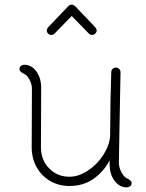

<svg xmlns="http://www.w3.org/2000/svg" viewBox="-20 -795 629 830"><path d="M549 -5Q549 5 542.5 10Q536 15 527 15Q496 15 474.5 -14.5Q453 -44 454 -90V-102Q429 -54 385 -22.5Q341 9 280 9Q234 9 197 -12.5Q160 -34 138.5 -72Q117 -110 117 -159L118 -412Q118 -431 107.5 -450.5Q97 -470 86 -475Q64 -485 64 -495Q64 -505 70.5 -510Q77 -515 86 -515Q116 -515 137 -486.5Q158 -458 158 -415L157 -159Q157 -103 192.5 -67Q228 -31 280 -31Q320 -31 360 -57.5Q400 -84 426.5 -125Q453 -166 456 -206Q457 -382 461 -484Q461 -492 467 -497.5Q473 -503 481 -503Q489 -503 495 -497Q501 -491 501 -483Q500 -463 495 -159L494 -90Q494 -71 505 -50.5Q516 -30 527 -25Q549 -15 549 -5ZM392 -677Q398 -669 398 -664Q398 -656 392 -650Q386 -644 378 -644Q370 -644 364 -650L290 -726L216 -650Q210 -644 202 -644Q194 -644 188 -650Q182 -656 182 -664Q182 -669 188 -677L273 -766Q281 -775 290 -775Q298 -775 307 -766Z"/></svg>

Font: Tsukimi Rounded Light
Style: Regular
Weight: 300
Designer: Takashi Funayama
Foundry: Takashi Funayama
Version: Version 1.032; ttfautohint (v1.8.3)